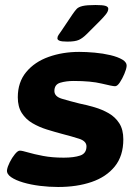

<svg xmlns="http://www.w3.org/2000/svg" viewBox="-20 -738 556 766"><path d="M212 8Q176 8 139.5 3.5Q103 -1 72.5 -10Q42 -19 24 -31.5Q6 -44 8 -60Q10 -73 19 -91Q28 -109 39.5 -123Q51 -137 59 -137Q68 -137 91.5 -130Q115 -123 151.5 -116Q188 -109 234 -109Q275 -109 300 -117.5Q325 -126 325 -154Q325 -175 295.5 -184.5Q266 -194 227 -204Q197 -212 166.5 -221.5Q136 -231 109.5 -246.5Q83 -262 67 -287Q51 -312 51 -350Q51 -410 84.5 -450.5Q118 -491 174 -511Q230 -531 296 -531Q324 -531 357.5 -528Q391 -525 420.5 -518Q450 -511 468.5 -500Q487 -489 485 -473Q484 -462 476 -443Q468 -424 458 -409Q448 -394 439 -394Q429 -394 386 -404.5Q343 -415 274 -415Q244 -415 220.5 -408Q197 -401 197 -375Q197 -353 227 -344Q257 -335 297 -325Q327 -319 357.5 -310Q388 -301 414 -286Q440 -271 456 -246Q472 -221 472 -182Q472 -116 438 -74Q404 -32 345.5 -12Q287 8 212 8ZM249 -572Q226 -572 217.5 -575.5Q209 -579 209 -585Q209 -592 213.5 -598.5Q218 -605 225 -615L270 -682Q279 -695 286 -702.5Q293 -710 309.5 -714Q326 -718 361 -718Q390 -718 401 -714.5Q412 -711 412 -703Q412 -693 402.5 -681Q393 -669 379 -655L326 -602Q310 -586 295 -579Q280 -572 249 -572Z"/></svg>

Font: Asap Expanded Expanded Regular
Style: Bold Italic
Weight: 700
Width: 7
Italic angle: -6°
Designer: Pablo Cosgaya
Foundry: Omnibus-Type
Version: Version 3.001; ttfautohint (v1.8.4.7-5d5b)